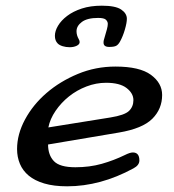

<svg xmlns="http://www.w3.org/2000/svg" viewBox="-20 -641 610 675"><path d="M386 -407Q471 -407 510.5 -378Q550 -349 550 -307Q550 -258 515.5 -223.5Q481 -189 398 -175L149 -133Q149 -96 169.5 -74.5Q190 -53 245 -53Q295 -53 337.5 -65Q380 -77 419 -96Q437 -105 447 -105Q470 -105 470 -77Q470 -60 449 -49Q333 14 216 14Q169 14 135.5 4Q102 -6 81 -23.5Q60 -41 50 -65Q40 -89 40 -117Q40 -169 68 -221Q96 -273 143.5 -314Q191 -355 253.5 -381Q316 -407 386 -407ZM353 -350Q318 -350 284 -337Q250 -324 222.5 -302Q195 -280 175.5 -251.5Q156 -223 150 -193L368 -228Q418 -236 433.5 -251Q449 -266 449 -289Q449 -313 425 -331.5Q401 -350 353 -350ZM364 -476Q344 -476 344 -491Q344 -497 345 -500Q353 -527 356 -538.5Q359 -550 359 -557Q359 -565 352.5 -571.5Q346 -578 325 -578Q287 -578 268 -564Q249 -550 249 -531Q249 -517 257 -503Q260 -498 260 -493Q260 -485 249.5 -480Q239 -475 225 -475Q212 -475 200.5 -478.5Q189 -482 183 -488Q173 -498 173 -515Q173 -532 184 -550.5Q195 -569 216 -585Q237 -601 267.5 -611Q298 -621 338 -621Q386 -621 406 -607.5Q426 -594 426 -575Q426 -561 419 -537Q412 -513 402 -495Q396 -484 388.5 -480Q381 -476 364 -476Z"/></svg>

Font: Sofadi One
Style: Regular
Weight: 400
Designer: Botjo Nikoltchev
Foundry: Botjo Nikoltchev
Version: Version 1.002